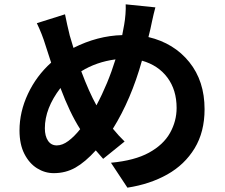

<svg xmlns="http://www.w3.org/2000/svg" viewBox="-20 -814 1040 886"><path d="M242 -143Q268 -143 295.5 -163.5Q323 -184 350 -218Q302 -293 259 -408Q187 -314 187 -222Q187 -186 201.5 -164.5Q216 -143 242 -143ZM513 -540Q424 -528 355 -485Q391 -389 425 -328Q478 -427 513 -540ZM674 -680 665 -643Q783 -615 853.5 -527.5Q924 -440 924 -310Q924 -205 878 -129.5Q832 -54 752 -9Q672 36 568 52L492 -63Q601 -73 667.5 -109.5Q734 -146 764.5 -200.5Q795 -255 795 -316Q795 -399 752.5 -456Q710 -513 635 -534Q585 -355 501 -220Q528 -187 555 -161L456 -81Q438 -101 422 -120Q373 -66 328 -40.5Q283 -15 228 -15Q187 -15 151 -37.5Q115 -60 92.5 -104Q70 -148 70 -212Q70 -298 109 -381Q148 -464 216 -525Q202 -566 190 -605Q175 -655 150 -707L280 -748Q290 -698 301 -654Q301 -654 301 -653Q309 -625 319 -593Q430 -649 544 -652Q549 -678 553 -700Q557 -722 559 -748.5Q561 -775 560 -794L697 -780Q689 -751 681 -713Q677 -694 674 -680Z"/></svg>

Font: Source Han Sans CN Bold
Style: Bold
Weight: 700
Designer: Ryoko NISHIZUKA 西塚涼子 (kana & ideographs); Paul D. Hunt (Latin, Greek & Cyrillic); Wenlong ZHANG 张文龙 (bopomofo); Sandoll 
Foundry: Adobe Systems Incorporated
Version: Version 1.00;May 30, 2023;FontCreator 11.5.0.2422 32-bit